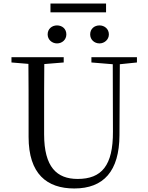

<svg xmlns="http://www.w3.org/2000/svg" viewBox="-20 -1052 837 1088"><path d="M303 -806C332 -806 356 -827 356 -857C356 -889 332 -908 303 -908C275 -908 250 -889 250 -857C250 -827 275 -806 303 -806ZM544 -806C571 -806 597 -827 597 -857C597 -889 571 -908 544 -908C515 -908 491 -889 491 -857C491 -827 515 -806 544 -806ZM266 -982H581V-1032H266ZM498 -698 619 -688 620 -306C621 -114 556 -38 420 -38C302 -38 230 -105 230 -291V-391C230 -493 230 -591 231 -689L341 -698V-728H45V-698L141 -690C142 -591 142 -491 142 -391V-276C142 -66 246 16 401 16C567 16 656 -82 657 -286L659 -688L756 -698V-728H498Z"/></svg>

Font: Source Han Serif CN
Style: Regular
Weight: 400
Designer: Ryoko NISHIZUKA 西塚涼子 (kana & ideographs); Frank Grießhammer (Latin, Greek & Cyrillic); Wenlong ZHANG 张文龙 (bopomofo); San
Foundry: Adobe
Version: Version 2.003;hotconv 1.1.1;makeotfexe 2.6.0